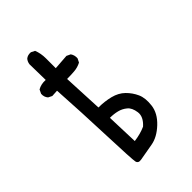

<svg xmlns="http://www.w3.org/2000/svg" viewBox="-224 -846 948 948"><g transform="rotate(-45 250.0 -371.5)"><path d="M185.5 7.8Q163.1 11.7 159.2 -6.3Q155.3 -24.4 148.9 -197.3Q142.6 -370.1 132.8 -526.4L97.7 -524.4L78.1 -534.2Q64.5 -549.8 66.4 -571.3L76.2 -591.8Q99.6 -605.5 130.9 -603.5L128.9 -714.8Q130.9 -730.5 140.6 -742.2Q154.3 -753.9 175.8 -752L195.3 -742.2Q207 -712.9 207 -677.7Q207 -642.6 207 -609.4L287.1 -615.2L307.6 -605.5Q319.3 -588.9 317.4 -567.4L307.6 -547.9Q285.2 -536.1 259.8 -534.2Q234.4 -532.2 209 -532.2L218.8 -323.2Q261.7 -323.2 300.3 -313.5Q338.9 -303.7 363.8 -279.3Q388.7 -254.9 402.8 -223.6Q417 -192.4 411.1 -144.5Q405.3 -96.7 362.3 -56.2Q319.3 -15.6 273.9 -7.8Q228.5 0 185.5 7.8ZM307.6 -100.6Q344.7 -133.8 339.8 -168.9Q335 -204.1 315.9 -219.7Q296.9 -235.4 273.4 -241.2Q250 -247.1 222.7 -247.1L228.5 -79.1Q273.4 -85 307.6 -100.6Z"/></g></svg>

Font: JasonHandwriting2
Style: Regular
Weight: 400
Version: Version 1.05.10